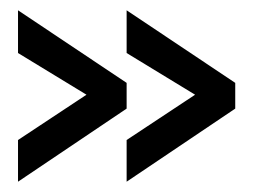

<svg xmlns="http://www.w3.org/2000/svg" viewBox="-20 -476 497 373"><path d="M226 -123V-204L359 -292L226 -373V-456L437 -315V-265ZM15 -123V-204L148 -292L15 -373V-456L226 -315V-265Z"/></svg>

Font: Stick No Bills ExtraLight Medium
Style: Regular
Weight: 500
Version: Version 2.000